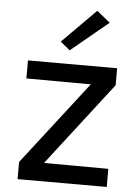

<svg xmlns="http://www.w3.org/2000/svg" viewBox="-62 -989 741 1036"><g transform="rotate(5 309.0 -471.0)"><path d="M73 0V-93L422 -544L73 -545.5V-643H556V-551L207.5 -99.5L556 -98V0ZM292.5 -717 240.5 -759.5 422.5 -942.5 494.5 -884Z"/></g></svg>

Font: Karla SemiBold
Style: Regular
Weight: 600
Designer: Jonathan Pinhorn
Version: Version 2.004; ttfautohint (v1.8.4.7-5d5b);gftools[0.9.33]